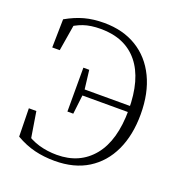

<svg xmlns="http://www.w3.org/2000/svg" viewBox="-135 -856 934 987"><g transform="rotate(20 332.5 -362.0)"><path d="M57 -40 54 -194H95L121 -34L83 -44L81 -77Q125 -45 171.5 -31.5Q218 -18 270 -18Q395 -18 467 -106Q539 -194 539 -361Q539 -529 467.5 -616.5Q396 -704 263 -704Q208 -704 168.5 -690.5Q129 -677 85 -645L86 -679L128 -692L101 -529H60L63 -684Q114 -713 162 -726Q210 -739 268 -739Q372 -739 447.5 -693Q523 -647 564 -562Q605 -477 605 -361Q605 -247 565.5 -162.5Q526 -78 451.5 -31.5Q377 15 270 15Q212 15 160.5 2.5Q109 -10 57 -40ZM246 -246V-486H278L291 -378V-357L278 -246ZM272 -350V-383H564V-350Z"/></g></svg>

Font: Noto Serif TC
Style: Regular
Weight: 200
Designer: Ryoko NISHIZUKA 西塚涼子 (kana & ideographs); Frank Grießhammer (Latin, Greek & Cyrillic); Wenlong ZHANG 张文龙 (bopomofo); San
Foundry: Adobe
Version: Version 2.001;hotconv 1.1.0;makeotfexe 2.6.0